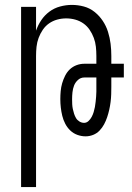

<svg xmlns="http://www.w3.org/2000/svg" viewBox="-20 -548 540 783"><path d="M66 215V-520H127V-423Q135 -446 148.5 -466Q162 -486 181.5 -500.5Q201 -515 225 -521.5Q249 -528 273 -528Q298 -528 322 -521.5Q346 -515 365.5 -499.5Q385 -484 399 -463Q413 -442 420.5 -418Q428 -394 431 -369.5Q434 -345 434 -320V-288H485V-232H434V-195Q434 -179 433.5 -163.5Q433 -148 431 -132Q429 -116 425.5 -100.5Q422 -85 417 -70Q412 -55 404.5 -41Q397 -27 386 -15.5Q375 -4 360 2Q345 8 329 8Q312 8 295.5 2Q279 -4 266.5 -16Q254 -28 246 -43.5Q238 -59 234 -75.5Q230 -92 228 -109Q226 -126 226 -144Q226 -160 227.5 -176.5Q229 -193 233.5 -208.5Q238 -224 245.5 -239Q253 -254 264.5 -265Q276 -276 291.5 -282Q307 -288 324 -288H373V-320Q373 -339 371 -357.5Q369 -376 362.5 -393.5Q356 -411 345.5 -426.5Q335 -442 320 -452.5Q305 -463 287 -468Q269 -473 250 -473Q231 -473 213 -468Q195 -463 180 -452.5Q165 -442 154.5 -426.5Q144 -411 137.5 -393.5Q131 -376 129 -357.5Q127 -339 127 -320V215ZM323 -47Q333 -47 341 -54.5Q349 -62 354 -71.5Q359 -81 362 -91Q365 -101 367 -111.5Q369 -122 370 -132.5Q371 -143 372 -153.5Q373 -164 373 -174.5Q373 -185 373 -195V-232H324Q309 -232 298 -222Q287 -212 282 -199Q277 -186 275.5 -171.5Q274 -157 274 -143Q274 -133 274.5 -123Q275 -113 277 -103.5Q279 -94 282 -84.5Q285 -75 290 -66.5Q295 -58 304 -52.5Q313 -47 323 -47Z"/></svg>

Font: Iosevka Term Curly Light
Style: Regular
Weight: 300
Designer: Belleve Invis
Foundry: Belleve Invis
Version: Version 32.3.0